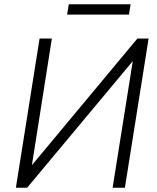

<svg xmlns="http://www.w3.org/2000/svg" viewBox="-20 -887 743 907"><path d="M55 0 167 -705H225L127 -83H111L629 -705H682L570 0H512L611 -622H627L108 0ZM297 -818 305 -867H597L589 -818Z"/></svg>

Font: Nunito Sans 10pt SemiCondensed Light
Style: Italic
Weight: 300
Width: 4
Italic angle: -9°
Designer: Vernon Adams
Foundry: Vernon Adams
Version: Version 3.101;gftools[0.9.27]